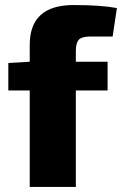

<svg xmlns="http://www.w3.org/2000/svg" viewBox="-20 -742 484 762"><path d="M427 -597H337Q305 -597 293 -584.5Q281 -572 281 -539V-497H407V-383H281V0H98V-383H13V-492L98 -497V-564Q98 -722 272 -722Q381 -722 444 -710Z"/></svg>

Font: Exo 2.0 Extra Bold
Style: Regular
Weight: 800
Designer: Natanael Gama
Version: Version 1.001;PS 001.001;hotconv 1.0.70;makeotf.lib2.5.58329